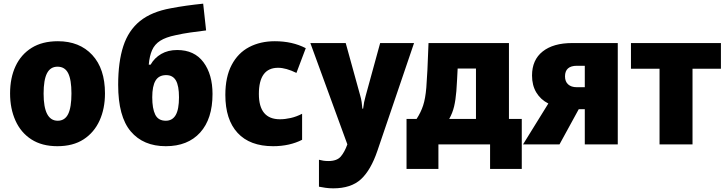

<svg xmlns="http://www.w3.org/2000/svg" viewBox="-20 -788 3967 1048"><path d="M293 10Q209 10 151.5 -27Q94 -64 64.5 -129.5Q35 -195 35 -278Q35 -363 65 -427Q95 -491 153 -527Q211 -563 296 -563Q414 -563 483.5 -488Q553 -413 553 -278Q553 -195 523.5 -130Q494 -65 436.5 -27.5Q379 10 293 10ZM295 -129Q334 -129 352 -165.5Q370 -202 370 -278Q370 -353 352 -388.5Q334 -424 294 -424Q255 -424 236.5 -388Q218 -352 218 -277Q218 -129 295 -129Z M885 10Q762 10 693.5 -71Q625 -152 625 -325Q625 -450 653 -536Q681 -622 744 -673Q807 -724 913 -743Q955 -751 997.5 -757Q1040 -763 1089 -768L1105 -622Q1057 -616 1018 -610.5Q979 -605 939 -596Q885 -585 854.5 -565.5Q824 -546 810 -514Q796 -482 792 -435H802Q823 -472 860 -493.5Q897 -515 947 -515Q1041 -515 1090.5 -448.5Q1140 -382 1140 -275Q1140 -139 1072.5 -64.5Q1005 10 885 10ZM885 -129Q921 -129 939 -160Q957 -191 957 -257Q957 -320 940 -349Q923 -378 887 -378Q847 -378 829 -348Q811 -318 811 -257Q811 -195 827.5 -162Q844 -129 885 -129Z M1471 10Q1344 10 1277 -62.5Q1210 -135 1210 -270Q1210 -368 1244.5 -433.5Q1279 -499 1340 -531Q1401 -563 1480 -563Q1576 -563 1649 -525L1598 -390Q1541 -418 1498 -418Q1393 -418 1393 -275Q1393 -137 1508 -137Q1536 -137 1567 -144Q1598 -151 1629 -167V-25Q1596 -8 1556 1Q1516 10 1471 10Z M1799 240Q1776 240 1756 237Q1736 234 1721 231V84Q1732 87 1744.5 89Q1757 91 1772 91Q1819 91 1840 66.5Q1861 42 1876 0L1674 -553H1867L1946 -267Q1951 -251 1954 -231Q1957 -211 1958 -195H1962Q1964 -213 1967.5 -230.5Q1971 -248 1976 -265L2055 -553H2240L2040 35Q2004 141 1950 190.5Q1896 240 1799 240Z M2199 134V-139H2254Q2277 -174 2289.5 -212Q2302 -250 2307 -310Q2310 -349 2313 -406.5Q2316 -464 2319 -553H2758V-139H2828V134H2655V0H2373V134ZM2432 -139H2578V-414H2478Q2477 -384 2475 -355Q2473 -326 2471 -291Q2467 -242 2458.5 -206.5Q2450 -171 2432 -139Z M2835 0 2973 -223Q2931 -244 2907.5 -283Q2884 -322 2884 -376Q2884 -461 2942 -507Q3000 -553 3103 -553H3352V0H3172V-192H3139L3034 0ZM3128 -312H3172V-429H3129Q3064 -429 3064 -371Q3064 -343 3081 -327.5Q3098 -312 3128 -312Z M3580 0V-413H3424V-553H3915V-413H3760V0Z"/></svg>

Font: Noto Sans SemiCondensed Black
Style: Regular
Weight: 900
Width: 4
Designer: Monotype Design Team
Foundry: Monotype Imaging Inc.
Version: Version 2.013; ttfautohint (v1.8.4.7-5d5b)